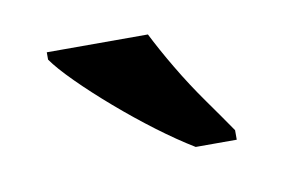

<svg xmlns="http://www.w3.org/2000/svg" viewBox="-35 -815 380 258"><g transform="rotate(-10 155.5 -686.0)"><path d="M215 -606Q192 -620 166 -639.5Q140 -659 114.5 -681Q89 -703 69 -723Q49 -743 40 -756V-766H178Q189 -744 205 -717Q221 -690 239.5 -664Q258 -638 271 -619V-606Z"/></g></svg>

Font: Noto Serif Vithkuqi SemiBold
Style: Regular
Weight: 600
Version: Version 1.005